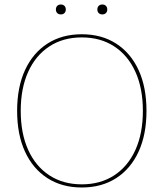

<svg xmlns="http://www.w3.org/2000/svg" viewBox="-20 -822 726 852"><path d="M343 -670Q431 -670 495.5 -628.5Q560 -587 595 -511Q630 -435 630 -330Q630 -225 595 -149Q560 -73 495.5 -31.5Q431 10 343 10Q255 10 190.5 -31.5Q126 -73 91 -149Q56 -225 56 -330Q56 -435 91 -511Q126 -587 190.5 -628.5Q255 -670 343 -670ZM343 -656Q260 -656 199 -616Q138 -576 105 -503Q72 -430 72 -330Q72 -230 105 -157Q138 -84 199 -44Q260 -4 343 -4Q426 -4 487 -44Q548 -84 581 -157Q614 -230 614 -330Q614 -430 581 -503Q548 -576 487 -616Q426 -656 343 -656ZM250 -802Q260 -802 266 -796Q272 -790 272 -780Q272 -770 266 -764Q260 -758 250 -758Q240 -758 234 -764Q228 -770 228 -780Q228 -790 234 -796Q240 -802 250 -802ZM434 -802Q444 -802 450 -796Q456 -790 456 -780Q456 -770 450 -764Q444 -758 434 -758Q424 -758 418 -764Q412 -770 412 -780Q412 -790 418 -796Q424 -802 434 -802Z"/></svg>

Font: Kantumruy Pro Thin
Style: Regular
Weight: 250
Version: Version 1.002